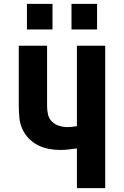

<svg xmlns="http://www.w3.org/2000/svg" viewBox="-20 -971 640 991"><path d="M377 0V-205Q356 -202 334.5 -199.5Q313 -197 292 -197Q262 -197 232.5 -202.5Q203 -208 176 -221.5Q149 -235 128 -257Q107 -279 95 -306Q83 -333 80 -363Q77 -393 77 -423V-735H223V-423Q223 -401 228 -379.5Q233 -358 248.5 -343Q264 -328 285.5 -321.5Q307 -315 329 -315Q341 -315 353 -316.5Q365 -318 377 -320V-735H523V0ZM349 -819V-951H481V-819ZM119 -819V-951H251V-819Z"/></svg>

Font: Iosevka SS04 Heavy Extended
Style: Regular
Weight: 900
Width: 7
Monospace: yes
Designer: Belleve Invis
Foundry: Belleve Invis
Version: Version 19.0.0; ttfautohint (v1.8.4)